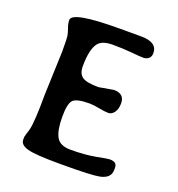

<svg xmlns="http://www.w3.org/2000/svg" viewBox="-126 -791 827 894"><g transform="rotate(20 288.0 -344.5)"><path d="M315.4 -397.9 388.2 -410.6Q440.9 -410.6 440.9 -362.8Q440.9 -335 428.7 -317.9Q416.5 -300.8 399.2 -300.8Q381.8 -300.8 352.1 -306.6Q322.3 -312.5 303.7 -312.5Q240.7 -312.5 222.7 -294.9Q204.6 -277.3 204.6 -210.9Q204.6 -144.5 222.4 -112.1Q240.2 -79.6 293 -79.6Q365.2 -79.6 418.2 -89.8Q471.2 -100.1 481 -100.1Q516.6 -100.1 516.6 -72.8V-60.5Q516.6 -19.5 464.4 -8.8Q425.8 -1 283.2 -1H264.6Q147.9 -1 109.1 -11.7Q70.3 -22.5 70.3 -47.9V-61.5L73.7 -75.2L82 -102.1Q92.8 -144 92.8 -279.3L100.6 -495.6Q100.6 -560.5 97.9 -575.2Q95.2 -589.8 88.1 -608.9Q81.1 -627.9 81.1 -645.5Q81.1 -688 314.9 -688H422.4Q502 -688 502 -633.8Q502 -616.2 491.2 -607.2Q480.5 -598.1 464.1 -598.1Q447.8 -598.1 405 -602.3Q362.3 -606.4 310.8 -606.4Q259.3 -606.4 239.7 -581.5Q213.9 -548.3 213.9 -464.4Q213.9 -427.7 235.6 -412.8Q257.3 -397.9 315.4 -397.9Z"/></g></svg>

Font: Averia Libre
Style: Regular
Weight: 400
Version: Version 1.002